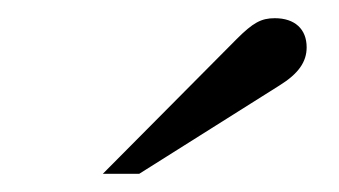

<svg xmlns="http://www.w3.org/2000/svg" viewBox="-20 -698 373 211"><path d="M93 -507H133L287 -604C308 -617 317 -630 317 -646C317 -666 304 -678 282 -678C267 -678 258 -673 240 -655Z"/></svg>

Font: XITS Math
Style: Regular
Weight: 400
Designer: MicroPress Inc., with final additions and corrections provided by Coen Hoffman, Elsevier (retired)
Version: Version 1.108